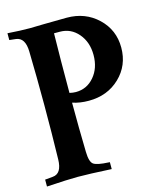

<svg xmlns="http://www.w3.org/2000/svg" viewBox="-111 -812 736 892"><g transform="rotate(-15 257.0 -366.5)"><path d="M3.4 1.5V-31.7L41.5 -35.2H41Q85 -38.6 86.4 -106.9Q89.4 -231 89.4 -366.2Q89.4 -501.5 86.4 -625.5Q85 -692.9 41 -697.8L10.3 -701.2V-733.9Q71.8 -729.5 117.7 -729.5Q123 -729.5 184.3 -731Q245.6 -732.4 294.9 -732.4Q383.8 -732.4 443.8 -675.3Q503.9 -618.2 503.9 -533.2Q503.9 -447.3 444.3 -390.1Q384.8 -333 294.9 -333Q252 -333 216.8 -344.7Q216.8 -222.2 219.7 -106.9Q220.7 -58.1 237.8 -46.6Q254.9 -35.2 307.6 -32.7Q312.5 -32.2 314.9 -32.2V1Q205.1 -4.9 153.3 -4.9Q106.9 -4.9 3.4 1.5ZM219.2 -677.7Q216.8 -554.2 216.8 -391.6Q233.4 -387.7 247.1 -387.7Q300.3 -387.7 335.4 -429Q370.6 -470.2 370.6 -533.2Q370.6 -595.2 335.4 -636.5Q300.3 -677.7 247.1 -677.7Z"/></g></svg>

Font: Flanker
Style: Bold
Weight: 700
Designer: Flanker
Foundry: Flanker
Version: Version 2.021